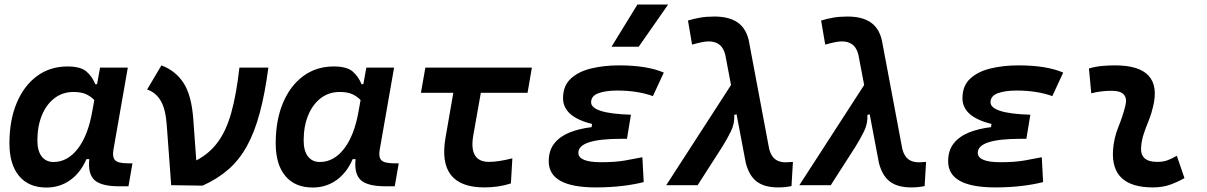

<svg xmlns="http://www.w3.org/2000/svg" viewBox="-20 -815 5313 845"><path d="M407.2 -444.3 420.4 -517.6H542.5L479 -154.8Q473.6 -123.5 486.6 -109.9Q499.5 -96.2 543.9 -96.2H563L545.4 4.9H504.9Q426.3 4.9 396.2 -22.2Q366.2 -49.3 373 -114.7H360.4Q334.5 -54.7 288.8 -22.2Q243.2 10.3 184.1 10.3Q106.4 10.3 64 -40.5Q21.5 -91.3 21.5 -184.1Q21.5 -285.6 53.5 -361.8Q85.4 -438 142.8 -480.2Q200.2 -522.5 276.9 -522.5Q334.5 -522.5 359.9 -500.7Q385.3 -479 399.4 -444.3ZM302.7 -410.2Q255.4 -410.2 219.7 -382.8Q184.1 -355.5 164.3 -307.4Q144.5 -259.3 144.5 -196.3Q144.5 -151.4 163.3 -126.7Q182.1 -102.1 215.8 -102.1Q277.3 -102.1 322.5 -160.6Q367.7 -219.2 386.2 -325.7L395 -374.5Q381.8 -389.2 360.4 -399.7Q338.9 -410.2 302.7 -410.2Z M733.4 0 713.9 -264.2Q709 -335.4 687 -372.1Q665 -408.7 627.4 -420.9L690.4 -527.3Q752.4 -503.9 787.6 -450.2Q822.8 -396.5 830.6 -291.5L843.8 -108.9Q902.3 -139.6 939.5 -190.7Q976.6 -241.7 998.5 -321.3Q1020.5 -400.9 1033.7 -517.6H1161.1Q1146 -402.3 1123 -317.4Q1100.1 -232.4 1066.4 -171.6Q1032.7 -110.8 984.9 -69.1Q937 -27.3 871.6 2Z M1579.1 -444.3 1592.3 -517.6H1714.4L1650.9 -154.8Q1645.5 -123.5 1658.4 -109.9Q1671.4 -96.2 1715.8 -96.2H1734.9L1717.3 4.9H1676.8Q1598.1 4.9 1568.1 -22.2Q1538.1 -49.3 1544.9 -114.7H1532.2Q1506.3 -54.7 1460.7 -22.2Q1415 10.3 1356 10.3Q1278.3 10.3 1235.8 -40.5Q1193.4 -91.3 1193.4 -184.1Q1193.4 -285.6 1225.3 -361.8Q1257.3 -438 1314.7 -480.2Q1372.1 -522.5 1448.7 -522.5Q1506.3 -522.5 1531.7 -500.7Q1557.1 -479 1571.3 -444.3ZM1474.6 -410.2Q1427.2 -410.2 1391.6 -382.8Q1356 -355.5 1336.2 -307.4Q1316.4 -259.3 1316.4 -196.3Q1316.4 -151.4 1335.2 -126.7Q1354 -102.1 1387.7 -102.1Q1449.2 -102.1 1494.4 -160.6Q1539.6 -219.2 1558.1 -325.7L1566.9 -374.5Q1553.7 -389.2 1532.2 -399.7Q1510.7 -410.2 1474.6 -410.2Z M2111.8 9.8Q1902.3 9.8 1940.9 -210L1975.1 -406.7H1832.5L1852.1 -517.6H2320.8L2301.8 -406.7H2096.2L2063 -219.7Q2042.5 -102.5 2132.3 -102.5Q2172.4 -102.5 2234.9 -118.2L2228.5 -7.8Q2175.3 9.8 2111.8 9.8Z M2602.1 9.8Q2395 9.8 2395 -105Q2395 -153.3 2419.9 -184.3Q2444.8 -215.3 2487.3 -232.2Q2529.8 -249 2583.5 -255.4L2585.9 -269.5Q2458 -300.8 2458 -382.8Q2458 -437.5 2492.2 -469Q2526.4 -500.5 2582.5 -513.9Q2638.7 -527.3 2704.6 -527.3Q2827.1 -527.3 2901.4 -495.6L2853.5 -392.1Q2785.2 -416.5 2695.8 -416.5Q2646 -416.5 2613.8 -404.8Q2581.5 -393.1 2581.5 -364.7Q2581.5 -340.8 2624.3 -326.9Q2667 -313 2756.8 -310.1L2739.3 -204.1H2713.9Q2525.4 -204.1 2525.4 -142.6Q2525.4 -101.1 2625.5 -101.1Q2688 -101.1 2730.5 -108.6Q2772.9 -116.2 2807.1 -123L2813 -13.7Q2771.5 -2.9 2718 3.4Q2664.6 9.8 2602.1 9.8ZM2671.4 -609.4 2785.2 -794.9H2920.4L2791 -609.4Z M3404.8 9.8Q3344.2 9.8 3310.5 -15.9Q3276.9 -41.5 3262.2 -98.1L3221.7 -312L3211.4 -309.1Q3213.9 -271.5 3196.3 -236.1Q3178.7 -200.7 3158.7 -168.9L3050.3 0H2912.1L3197.3 -440.9L3171.9 -574.2Q3164.1 -605 3145.8 -618.9Q3127.4 -632.8 3099.6 -632.8Q3085.9 -632.8 3068.1 -629.2Q3050.3 -625.5 3025.9 -618.7L3007.8 -724.6Q3032.7 -732.4 3060.5 -737.3Q3088.4 -742.2 3124 -742.2Q3187 -742.2 3224.4 -717.5Q3261.7 -692.9 3274.9 -639.6L3365.2 -159.2Q3373.5 -127.9 3391.4 -114.3Q3409.2 -100.6 3439 -100.6Q3442.9 -100.6 3450.2 -101.3Q3457.5 -102.1 3469.7 -102.5L3463.4 3.9Q3447.8 7.3 3433.8 8.5Q3419.9 9.8 3404.8 9.8Z M3990.7 9.8Q3930.2 9.8 3896.5 -15.9Q3862.8 -41.5 3848.1 -98.1L3807.6 -312L3797.4 -309.1Q3799.8 -271.5 3782.2 -236.1Q3764.6 -200.7 3744.6 -168.9L3636.2 0H3498L3783.2 -440.9L3757.8 -574.2Q3750 -605 3731.7 -618.9Q3713.4 -632.8 3685.5 -632.8Q3671.9 -632.8 3654.1 -629.2Q3636.2 -625.5 3611.8 -618.7L3593.8 -724.6Q3618.7 -732.4 3646.5 -737.3Q3674.3 -742.2 3710 -742.2Q3772.9 -742.2 3810.3 -717.5Q3847.7 -692.9 3860.8 -639.6L3951.2 -159.2Q3959.5 -127.9 3977.3 -114.3Q3995.1 -100.6 4024.9 -100.6Q4028.8 -100.6 4036.1 -101.3Q4043.5 -102.1 4055.7 -102.5L4049.3 3.9Q4033.7 7.3 4019.8 8.5Q4005.9 9.8 3990.7 9.8Z M4359.9 9.8Q4152.8 9.8 4152.8 -105Q4152.8 -153.3 4177.7 -184.3Q4202.6 -215.3 4245.1 -232.2Q4287.6 -249 4341.3 -255.4L4343.8 -269.5Q4215.8 -300.8 4215.8 -382.8Q4215.8 -437.5 4250 -469Q4284.2 -500.5 4340.3 -513.9Q4396.5 -527.3 4462.4 -527.3Q4585 -527.3 4659.2 -495.6L4611.3 -392.1Q4543 -416.5 4453.6 -416.5Q4403.8 -416.5 4371.6 -404.8Q4339.4 -393.1 4339.4 -364.7Q4339.4 -340.8 4382.1 -326.9Q4424.8 -313 4514.6 -310.1L4497.1 -204.1H4471.7Q4283.2 -204.1 4283.2 -142.6Q4283.2 -101.1 4383.3 -101.1Q4445.8 -101.1 4488.3 -108.6Q4530.8 -116.2 4564.9 -123L4570.8 -13.7Q4529.3 -2.9 4475.8 3.4Q4422.4 9.8 4359.9 9.8Z M5159.2 -129.4 5192.9 -31.2Q5163.1 -14.2 5129.9 -2.2Q5096.7 9.8 5053.7 9.8Q4868.2 9.8 4878.4 -153.3Q4881.8 -206.5 4901.9 -255.9Q4921.9 -305.2 4932.6 -349.1Q4949.7 -415.5 4872.1 -415.5Q4825.7 -415.5 4782.7 -404.3L4772.5 -513.7Q4801.3 -522 4830.1 -524.7Q4858.9 -527.3 4887.7 -527.3Q5099.1 -527.3 5054.7 -345.2Q5046.9 -312 5035.2 -283.4Q5023.4 -254.9 5013.9 -226.8Q5004.4 -198.7 5002 -166.5Q4997.6 -102.5 5072.8 -102.5Q5097.2 -102.5 5115.5 -108.6Q5133.8 -114.7 5159.2 -129.4Z"/></svg>

Font: Cascadia Code NF SemiBold
Style: Italic
Weight: 600
Italic angle: -10°
Monospace: yes
Designer: Aaron Bell
Foundry: Saja Typeworks
Version: Version 2404.023; ttfautohint (v1.8.4)